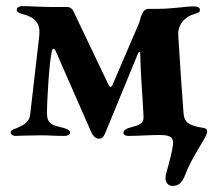

<svg xmlns="http://www.w3.org/2000/svg" viewBox="-20 -445 714 630"><path d="M546 165C566 165 577 156 588 128C608 73 654 11 659 -8C661 -14 660 -23 649 -25C600 -33 584 -42 582 -76C576 -152 573 -202 565 -328C562 -365 588 -391 618 -399C625 -402 636 -403 636 -412C636 -421 628 -424 615 -424C589 -424 545 -416 500 -416H466C451 -416 443 -396 437 -371L349 -166C347 -162 345 -160 343 -160C341 -160 339 -162 336 -167L220 -410C218 -415 210 -422 202 -422C185 -422 168 -422 151 -422C114 -422 76 -425 53 -425C44 -425 35 -421 35 -413C35 -404 45 -401 57 -398C96 -388 113 -367 109 -329L79 -69C76 -44 58 -35 36 -25C28 -22 15 -19 15 -11C15 -4 21 1 32 1C30 1 78 -1 114 -1C147 -1 151 1 192 1C198 1 210 -2 210 -10C210 -19 198 -22 190 -25C152 -34 134 -37 134 -75C134 -108 141 -234 149 -271C150 -280 153 -285 156 -285C158 -285 160 -283 162 -279L280 -10C287 4 296 10 304 10C314 10 320 5 326 -10L433 -270C435 -273 437 -275 438 -275C439 -275 440 -274 440 -272C441 -203 448 -129 451 -63C452 -38 438 -35 402 -25C394 -22 385 -18 385 -9C385 -2 393 1 401 1C433 1 472 -2 503 -2C536 -2 548 4 548 24C548 41 534 93 528 114C525 125 523 133 523 139C523 153 531 165 546 165Z"/></svg>

Font: EB Garamond
Style: Bold
Weight: 700
Designer: Georg Duffner and Octavio Pardo
Foundry: Georg Duffner
Version: Version 1.000;PS 001.000;hotconv 1.0.88;makeotf.lib2.5.64775